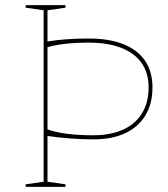

<svg xmlns="http://www.w3.org/2000/svg" viewBox="-20 -728 654 748"><path d="M80 0V-10L150 -20V-688L80 -698V-708H235V-698L165 -688V-20L235 -10V0ZM325 -562Q277 -562 236 -557.5Q195 -553 161 -543V-566Q199 -572 239.5 -575Q280 -578 325 -578Q405 -578 460.5 -556Q516 -534 545 -491.5Q574 -449 574 -387Q574 -324 546.5 -278.5Q519 -233 467.5 -209Q416 -185 343 -185Q302 -185 254 -188.5Q206 -192 159 -199V-226Q194 -213 239.5 -207Q285 -201 343 -201Q411 -201 459.5 -223Q508 -245 533.5 -287Q559 -329 559 -387Q559 -443 532 -482Q505 -521 452.5 -541.5Q400 -562 325 -562Z"/></svg>

Font: Kalnia Thin
Style: Regular
Weight: 100
Version: Version 1.105